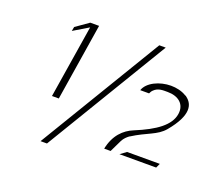

<svg xmlns="http://www.w3.org/2000/svg" viewBox="-106 -716 1010 899"><g transform="rotate(20 399.0 -266.0)"><path d="M136 -495 211 -540 153 -177H187L248 -561H204L140 -516ZM175 40H207L576 -572H544ZM467 -29H499L528 -89C536 -105 548 -115 557 -122L558 -123H559C631 -169 679 -174 715 -217C795 -313 780 -363 745 -389L743 -391L742 -392H741L738 -393C716 -407 687 -413 661 -413C605 -413 546 -386 532 -344H576C578 -348 582 -357 588 -362C608 -382 633 -380 656 -380C708 -380 746 -352 738 -300C729 -242 668 -198 568 -157C521 -138 481 -99 467 -29ZM543 -29H726L736 -51H573Z"/></g></svg>

Font: Charger Static
Style: Obl
Weight: 1000
Designer: Jasper
Foundry: KineticPlasma Fonts/Cannot Into Space Fonts
Version: Version 1.1